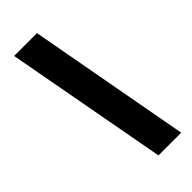

<svg xmlns="http://www.w3.org/2000/svg" viewBox="-296 -794 1058 1058"><g transform="rotate(-45 233.0 -265.0)"><path d="M248 -740 422 210H245L70 -740Z"/></g></svg>

Font: Georama Expanded Black
Style: Italic
Weight: 900
Width: 7
Italic angle: -9°
Designer: Jean-Baptiste Levee
Foundry: Production Type
Version: Version 1.000